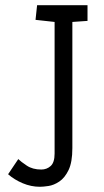

<svg xmlns="http://www.w3.org/2000/svg" viewBox="-20 -711 398 735"><path d="M133 4Q99 4 67 -9.5Q35 -23 11 -44L50 -102Q60 -92 82.5 -77Q105 -62 138 -62Q159 -62 174 -75.5Q189 -89 189 -123V-627L116 -635L122 -691H315V-631L257 -627V-144Q257 -90 242.5 -60Q228 -30 207 -16Q186 -2 165.5 1Q145 4 133 4Z"/></svg>

Font: Kreon Light Light
Style: Regular
Weight: 300
Version: Version 2.002